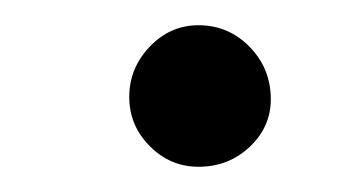

<svg xmlns="http://www.w3.org/2000/svg" viewBox="-20 -335 290 153"><path d="M138.2 -314.9Q162.1 -314.9 179 -297.6Q195.8 -280.3 195.8 -255.9Q195.8 -233.9 179 -218Q162.1 -202.1 138.2 -202.1Q115.7 -202.1 99.4 -218.5Q83 -234.9 83 -257.8Q83 -280.8 99.4 -297.9Q115.7 -314.9 138.2 -314.9Z"/></svg>

Font: Accordance
Style: Italic
Weight: 400
Italic angle: -11°
Version: Version 1.2 (build January 31, 2020) Miklal Software Solutio